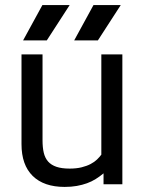

<svg xmlns="http://www.w3.org/2000/svg" viewBox="-20 -736 575 767"><path d="M393.6 0V-43.5Q378.4 -30.8 362.3 -20.8Q346.2 -10.7 327.4 -3.9Q308.6 2.9 286.6 6.8Q264.6 10.7 238.3 10.7Q155.3 10.7 110.6 -33.2Q65.9 -77.1 65.9 -160.2V-518.6H149.9V-175.3Q149.9 -147 154.8 -126Q159.7 -105 172.1 -90.8Q184.6 -76.7 205.6 -69.6Q226.6 -62.5 258.3 -62.5Q285.2 -62.5 305.9 -67.6Q326.7 -72.8 342 -80.8Q357.4 -88.9 367.7 -98.9Q377.9 -108.9 384.8 -118.2V-518.6H468.8V0ZM149.4 -715.8H258.3L167 -574.7H72.3ZM353.5 -715.8H462.4L371.1 -574.7H276.4Z"/></svg>

Font: Arian AMU
Style: Regular
Weight: 400
Designer: Ruben Hakobyan (Tarumian)
Foundry: Ruben Hakobyan (Tarumian)
Version: Version 4.003